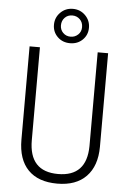

<svg xmlns="http://www.w3.org/2000/svg" viewBox="-62 -977 693 1030"><g transform="rotate(5 285.0 -461.5)"><path d="M497.1 -710.9V-206.5Q496.6 -103.5 441.7 -46.9Q386.7 9.8 285.6 9.8Q183.1 9.8 128.7 -46.1Q74.2 -102.1 74.2 -208.5V-710.9H129.9V-210.4Q129.9 -42 285.6 -42Q439 -42 440.9 -205.6V-710.9ZM194.3 -837.9Q194.3 -877 221.7 -904.3Q249 -931.6 288.6 -931.6Q328.1 -931.6 355.5 -904.3Q382.8 -877 382.8 -837.9Q382.8 -799.3 356 -772.9Q329.1 -746.6 288.6 -746.6Q248 -746.6 221.2 -772.9Q194.3 -799.3 194.3 -837.9ZM231.9 -837.9Q231.9 -814 248 -797.9Q264.2 -781.7 288.6 -781.7Q312 -781.7 328.9 -797.6Q345.7 -813.5 345.7 -837.9Q345.7 -863.8 329.1 -879.9Q312.5 -896 288.6 -896Q263.7 -896 247.8 -879.4Q231.9 -862.8 231.9 -837.9Z"/></g></svg>

Font: Roboto Condensed Light
Style: Regular
Weight: 300
Designer: Google
Version: Version 2.134; 2016